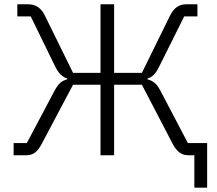

<svg xmlns="http://www.w3.org/2000/svg" viewBox="-20 -718 1002 888"><path d="M878.9 149.9V0H851.1Q828.1 0 810.5 -12.5Q793 -24.9 777.8 -54.2L636.2 -326.2H507.8V0H444.8V-326.2H317.9L173.8 -54.2Q158.2 -24.4 141.8 -12.2Q125.5 0 102.1 0H43V-56.2H104L231.9 -297.9Q245.6 -323.2 259 -335Q272.5 -346.7 291 -351.1V-355Q258.3 -364.3 236.8 -407.2L122.1 -642.1H60.1V-698.2H110.8Q163.6 -698.2 189 -643.1L317.9 -380.9H444.8V-698.2H507.8V-380.9H636.2L765.1 -643.1Q779.8 -672.9 797.9 -685.5Q815.9 -698.2 841.8 -698.2H893.1V-642.1H832L714.8 -407.2Q703.1 -383.8 690.7 -371.6Q678.2 -359.4 662.1 -355V-351.1Q681.2 -346.2 695.3 -334.5Q709.5 -322.8 722.2 -297.9L849.1 -56.2H938V149.9Z"/></svg>

Font: Anuphan Light
Style: Regular
Weight: 300
Designer: Mike Abbink, Paul van der Laan, Pieter van Rosmalen, Mint Tantisuwanna
Foundry: Bold Monday; Cadson Demak
Version: Version 3.002;hotconv 1.0.109;makeotfexe 2.5.65596